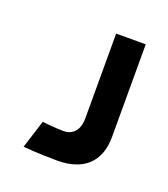

<svg xmlns="http://www.w3.org/2000/svg" viewBox="-65 -312 320 366"><g transform="rotate(20 94.5 -129.0)"><path d="M172 -262H112V-90C112 -64 98 -53 81 -53C66 -53 38 -56 38 -56L20 1C20 1 51 4 89 4C142 4 172 -23 172 -74Z"/></g></svg>

Font: Hussar Tani
Style: Dwa
Weight: 700
Foundry: Cannot Into Space Fonts
Version: Version 0.92